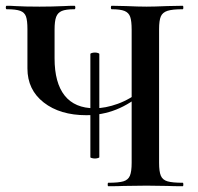

<svg xmlns="http://www.w3.org/2000/svg" viewBox="-20 -645 685 665"><path d="M367 -613Q364 -613 364 -619Q364 -625 367 -625L416 -624Q460 -622 488 -622Q514 -622 560 -624L613 -625Q615 -625 615 -619Q615 -613 613 -613Q577 -613 560 -607.5Q543 -602 537 -588Q531 -574 531 -544V-81Q531 -51 537 -36.5Q543 -22 560 -17Q577 -12 613 -12Q615 -12 615 -6Q615 0 613 0Q579 0 560 -1L488 -2L409 -1Q390 0 355 0Q353 0 353 -6Q353 -12 355 -12Q391 -12 407.5 -17Q424 -22 430 -36.5Q436 -51 436 -81V-542Q436 -572 431 -586.5Q426 -601 411.5 -607Q397 -613 367 -613ZM279 -246Q188 -246 131.5 -290Q75 -334 75 -408V-544Q75 -574 70 -588Q65 -602 50 -607.5Q35 -613 3 -613Q0 -613 0 -619Q0 -625 3 -625Q21 -625 32 -624Q64 -622 117 -622Q160 -622 204 -624Q217 -625 238 -625Q241 -625 241 -619Q241 -613 238 -613Q208 -613 194 -607Q180 -601 174.5 -586.5Q169 -572 169 -542V-443Q169 -358 204 -314Q239 -270 308 -270Q345 -270 388 -285.5Q431 -301 475 -336L483 -329Q432 -285 382.5 -265.5Q333 -246 279 -246ZM309 -463Q314 -463 319 -461.5Q324 -460 324 -458V-100Q324 -99 319 -97.5Q314 -96 309 -96Q303 -96 298 -97.5Q293 -99 293 -100V-458Q293 -460 298 -461.5Q303 -463 309 -463Z"/></svg>

Font: Cormorant Infant SemiBold
Style: Regular
Weight: 600
Designer: Christian Thalmann (Catharsis Fonts)
Foundry: Catharsis Fonts
Version: Version 4.000